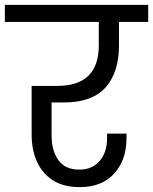

<svg xmlns="http://www.w3.org/2000/svg" viewBox="-47 -760 629 789"><path d="M281 9Q214 9 170.5 -19Q127 -47 105 -95.5Q83 -144 83 -207V-407H188Q359 -407 359 -574V-670H-27V-740H562V-670H442V-574Q442 -463 387 -401Q332 -339 216 -339H165V-202Q165 -142 192.5 -102.5Q220 -63 279 -63Q332 -63 362.5 -98.5Q393 -134 393 -192V-211H473V-194Q473 -102 422 -46.5Q371 9 281 9Z"/></svg>

Font: Poppins
Style: Regular
Weight: 400
Designer: Ninad Kale (Devanagari), Jonny Pinhorn (Latin)
Version: Version 5.002